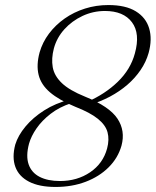

<svg xmlns="http://www.w3.org/2000/svg" viewBox="-20 -730 617 761"><path d="M200.5 11Q135.5 11 95.2 -9.8Q55 -30.5 41 -68.2Q27 -106 40.5 -157Q51.5 -193 81 -228.5Q110.5 -264 155.2 -292.5Q200 -321 256 -335L262 -321Q215 -305.5 180.8 -279Q146.5 -252.5 125 -221.5Q103.5 -190.5 95 -160.5Q82 -111.5 93.5 -78.5Q105 -45.5 137.2 -29Q169.5 -12.5 217.5 -12.5Q286 -12.5 337.2 -47.2Q388.5 -82 404.5 -141.5Q414 -177 406.2 -205.8Q398.5 -234.5 367.8 -259.2Q337 -284 278 -307Q214 -333.5 178.2 -364Q142.5 -394.5 133 -433.5Q123.5 -472.5 137 -522.5Q148.5 -562.5 174.2 -596.8Q200 -631 236.2 -656.5Q272.5 -682 316.8 -696Q361 -710 409.5 -710Q478 -710 518.2 -685.2Q558.5 -660.5 571.2 -617.5Q584 -574.5 569 -520Q559 -484.5 537.2 -452.5Q515.5 -420.5 484.8 -394Q454 -367.5 416 -347.2Q378 -327 335.5 -314.5L326 -326.5Q396.5 -357 447 -406Q497.5 -455 514.5 -518Q536.5 -597 503 -641.8Q469.5 -686.5 396 -686.5Q349 -686.5 307 -666.8Q265 -647 235 -613.8Q205 -580.5 193.5 -538Q183 -498 189 -463.8Q195 -429.5 225 -400.8Q255 -372 317 -347Q413.5 -308 445.5 -259.8Q477.5 -211.5 461.5 -152.5Q447.5 -103.5 410.5 -66.8Q373.5 -30 319.5 -9.5Q265.5 11 200.5 11Z"/></svg>

Font: Fraunces ExtraLight
Style: Italic
Weight: 250
Italic angle: -16°
Version: Version 1.000;[b76b70a41]